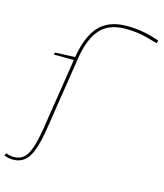

<svg xmlns="http://www.w3.org/2000/svg" viewBox="-212 -852 1001 1174"><g transform="rotate(15 289.0 -265.0)"><path d="M-18 220Q-44 220 -74 210L-68 193Q-41 203 -19 203Q19 203 43.5 182.5Q68 162 84.5 114Q101 66 114 -15L184 -465H58L60 -479L187 -484Q211 -624 272 -687Q333 -750 445 -750Q497 -750 545.5 -741.5Q594 -733 652 -713L646 -695Q610 -706 579 -714Q548 -722 515 -726.5Q482 -731 440 -731Q337 -731 282 -670Q227 -609 207 -484L136 -27Q122 65 102.5 119Q83 173 54 196.5Q25 220 -18 220Z"/></g></svg>

Font: Georama Extra Expanded Thin
Style: Italic
Weight: 100
Width: 8
Italic angle: -9°
Designer: Jean-Baptiste Levee
Foundry: Production Type
Version: Version 1.000